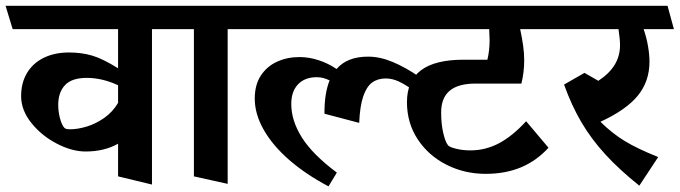

<svg xmlns="http://www.w3.org/2000/svg" viewBox="-45 -600 2390 675"><path d="M586.9 -497.6H489.3V48.8L370.1 20V-94.7Q321.3 -67.4 255.9 -67.4Q208 -67.4 154.8 -95Q101.6 -122.6 65.7 -167.2Q29.8 -211.9 29.3 -260.3Q28.8 -307.6 49.6 -342.8Q70.3 -377.9 108.6 -396.7Q147 -415.5 197.3 -415.5Q241.7 -415.5 279.1 -404.5Q316.4 -393.6 370.1 -359.9V-497.6H-0.5L-25.4 -579.6H563.5ZM370.1 -238.3V-300.3Q314.5 -326.2 259.8 -326.2Q207.5 -326.2 183.6 -300.8Q159.7 -275.4 159.7 -231.4Q159.7 -209.5 165 -187.5Q170.4 -165.5 178.7 -153.8Q181.6 -148.9 186.8 -147.2Q191.9 -145.5 202.1 -145.5Q227.5 -145.5 259 -154.8Q290.5 -164.1 320.6 -184.8Q350.6 -205.6 370.1 -238.3Z M559.6 -497.6 535.2 -579.6H831.1L854 -497.6H755.4V46.4L636.7 20V-497.6Z M1367.7 -497.6H824.2L798.8 -579.6H1344.2ZM1429.7 -329.6 1410.6 -280.8Q1377.9 -304.2 1355.5 -314.2Q1333 -324.2 1311.5 -324.2Q1282.7 -324.2 1263.2 -309.8Q1243.7 -295.4 1231.9 -261Q1220.2 -226.6 1217.8 -168L1095.7 -200.2Q1095.2 -271.5 1113.8 -317.4Q1102.1 -322.8 1091.6 -325.7Q1081.1 -328.6 1068.4 -328.6Q1026.9 -328.6 1002.9 -303.7Q979 -278.8 979 -234.4Q979 -175.8 1016.4 -116.5Q1053.7 -57.1 1139.2 6.8L1109.9 55.2Q1030.3 13.2 971.9 -37.6Q913.6 -88.4 882.1 -143.8Q850.6 -199.2 850.6 -253.4Q850.6 -301.3 871.8 -334Q893.1 -366.7 929 -383.1Q964.8 -399.4 1007.8 -399.4Q1041 -399.4 1075 -388.4Q1108.9 -377.4 1138.2 -357.4Q1175.3 -400.9 1249 -400.9Q1290.5 -400.9 1335.2 -382.3Q1379.9 -363.8 1429.7 -329.6Z M1609.4 -71.3Q1661.6 -71.3 1709 -96.2Q1756.3 -121.1 1804.7 -173.8L1883.3 -80.6Q1840.8 -34.2 1786.1 -11.5Q1731.4 11.2 1662.6 11.2Q1587.9 11.2 1524.4 -21Q1460.9 -53.2 1423.3 -110.6Q1385.7 -168 1385.7 -240.7Q1385.7 -315.9 1435.1 -353Q1484.4 -390.1 1585 -390.1H1668.5Q1676.3 -422.4 1676.3 -459Q1676.3 -465.3 1674.8 -497.6H1336.4L1310.5 -579.6H1914.6L1938 -497.6H1783.7Q1791 -463.4 1794.4 -437.7Q1797.9 -412.1 1797.9 -387.7Q1797.9 -346.7 1788.1 -306.2H1627.4Q1565.9 -306.2 1535.9 -281Q1505.9 -255.9 1505.9 -204.6Q1505.9 -164.6 1513.2 -132.8Q1520.5 -101.1 1530.3 -88.9Q1536.1 -82.5 1559.1 -76.9Q1582 -71.3 1609.4 -71.3Z M2065.9 -171.9Q2106.9 -131.3 2150.9 -104.5Q2194.8 -77.6 2269 -47.9L2202.6 52.7Q2131.8 -3.9 2082.8 -57.6Q2033.7 -111.3 1999 -170.2Q1964.4 -229 1938 -302.7L2009.8 -343.8L2058.6 -315.9Q2097.2 -341.3 2116 -372.3Q2134.8 -403.3 2134.8 -441.4Q2134.8 -460.9 2129.4 -497.6H1912.6L1887.2 -579.6H2301.8L2324.2 -497.6H2217.8Q2228 -467.8 2233.2 -437.7Q2238.3 -407.7 2238.3 -382.8Q2238.3 -314 2197.3 -263.7Q2156.2 -213.4 2065.9 -171.9Z"/></svg>

Font: Vesper Libre
Style: Bold
Weight: 700
Designer: Robert Keller & Kimya Gandhi
Foundry: Mota Italic
Version: Version 1.058